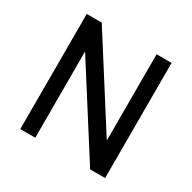

<svg xmlns="http://www.w3.org/2000/svg" viewBox="-152 -830 980 981"><g transform="rotate(30 338.0 -339.5)"><path d="M588.4 -679.2V0H500L176.3 -508.8V0H87.9V-679.2H176.3L500 -169.9V-679.2Z"/></g></svg>

Font: Molengo
Style: Regular
Weight: 400
Designer: moyogo
Foundry: moyogo
Version: Version 0.11; ttfautohint (v0.8) -G 32 -r 16 -x